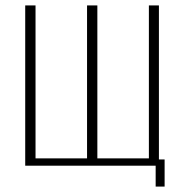

<svg xmlns="http://www.w3.org/2000/svg" viewBox="-20 -611 690 708"><path d="M554 77V0H73V-591H111V-27H301V-591H339V-27H529V-591H566V-23H587V77Z"/></svg>

Font: Alumni Sans ExtraLight
Style: Regular
Weight: 250
Version: Version 1.018